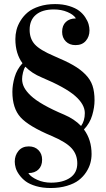

<svg xmlns="http://www.w3.org/2000/svg" viewBox="-20 -734 523 946"><path d="M41 -281.7Q41 -315.9 52.2 -354.5Q63.5 -393.1 90.8 -422.4Q55.7 -469.7 55.7 -541.5Q55.7 -564 61.3 -586.4Q66.9 -608.9 81.3 -632.3Q95.7 -655.8 117.2 -673.6Q138.7 -691.4 173.6 -702.6Q208.5 -713.9 251.5 -713.9Q290 -713.9 320.8 -704.3Q351.6 -694.8 369.9 -680.9Q388.2 -667 400.1 -648.7Q412.1 -630.4 416.5 -614.5Q420.9 -598.6 420.9 -584Q420.9 -553.7 402.8 -532.7Q384.8 -511.7 352.1 -511.7Q322.3 -511.7 304.2 -530Q286.1 -548.3 286.1 -577.1Q286.1 -608.4 304.4 -625.7Q322.8 -643.1 353 -643.1V-645Q341.3 -662.6 311.8 -675Q282.2 -687.5 245.1 -687.5Q188.5 -687.5 157.2 -661.4Q126 -635.3 126 -587.4Q126 -543.5 151.4 -515.4Q176.8 -487.3 247.1 -457.5Q305.2 -433.1 340.6 -412.8Q376 -392.6 400.9 -367.2Q425.8 -341.8 435.8 -311.8Q445.8 -281.7 445.8 -239.7Q445.8 -205.1 434.3 -166Q422.9 -127 393.6 -96.2Q431.2 -45.4 431.2 24.9Q431.2 47.4 425.3 69.3Q419.4 91.3 404.8 114Q390.1 136.7 367.9 153.8Q345.7 170.9 309.8 181.6Q273.9 192.4 229.5 192.4Q189.5 192.4 157.7 183.1Q126 173.8 106.9 159.7Q87.9 145.5 75 127.4Q62 109.4 57.4 93.3Q52.7 77.1 52.7 62.5Q52.7 31.7 71 9.5Q89.4 -12.7 121.6 -12.7Q151.4 -12.7 169.4 5.6Q187.5 23.9 187.5 52.7Q187.5 84 169.2 101.3Q150.9 118.7 120.6 118.7V120.6Q132.8 138.2 163.8 152.1Q194.8 166 231.4 166Q290 166 325.4 141.8Q360.8 117.7 360.8 70.8Q360.8 27.3 333 -3.4Q305.2 -34.2 234.9 -64Q122.1 -111.3 81.5 -155.8Q41 -200.2 41 -281.7ZM88.9 -344.7Q88.9 -323.2 98.9 -303.7Q108.9 -284.2 131.8 -262.5Q154.8 -240.7 196 -217.3Q237.3 -193.8 296.4 -168.9Q346.7 -147.5 379.4 -113.3Q397.9 -138.7 397.9 -176.8Q397.9 -219.7 349.9 -261.7Q301.8 -303.7 185.5 -352.5Q136.2 -373 105 -405.3Q98.1 -396.5 93.5 -377.4Q88.9 -358.4 88.9 -344.7Z"/></svg>

Font: Vidaloka 
Style: Regular
Weight: 400
Designer: Cyreal (www.cyreal.org)
Foundry: Cyreal (www.cyreal.org)
Version: Version 1.011